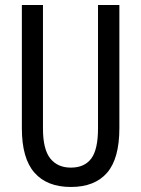

<svg xmlns="http://www.w3.org/2000/svg" viewBox="-20 -734 562 764"><path d="M455 -224Q455 -103 406 -46.5Q357 10 262 10Q167 10 117 -47Q67 -104 67 -223V-714H151V-222Q151 -140 180 -103.5Q209 -67 262 -67Q316 -67 343 -103Q370 -139 370 -223V-714H455Z"/></svg>

Font: Noto Sans Gurmukhi ExtraCondensed
Style: Regular
Weight: 400
Width: 2
Designer: Jelle Bosma - Monotype Design Team
Foundry: Monotype Imaging Inc.
Version: Version 2.004; ttfautohint (v1.8.4.7-5d5b)